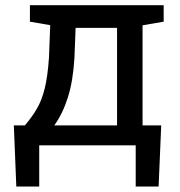

<svg xmlns="http://www.w3.org/2000/svg" viewBox="-20 -548 677 724"><path d="M41.5 155.3 32.2 -75.2H73.7Q100.6 -106.4 119.1 -138.2Q137.7 -169.9 148.7 -214.6Q159.7 -259.3 164.6 -329.6L169.4 -453.1L92.8 -466.3V-528.3H597.2V-466.3L517.6 -452.6V-75.2H587.9L578.1 155.3H491.7V0H127.9V155.3ZM184.6 -75.2H421.4V-442.9H265.1L260.7 -329.6Q255.4 -241.7 235.6 -179.7Q215.8 -117.7 184.6 -75.2Z"/></svg>

Font: Roboto Slab
Style: Regular
Weight: 400
Designer: Google
Version: Version 2.000; ttfautohint (v1.8.1.43-b0c9)